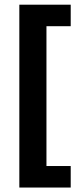

<svg xmlns="http://www.w3.org/2000/svg" viewBox="-20 -696 355 839"><path d="M64.5 123.5V-675.5H289V-581.5H183V29.5H289V123.5Z"/></svg>

Font: Anek Telugu Medium SemiBold
Style: Regular
Weight: 600
Version: Version 1.003